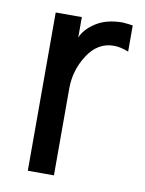

<svg xmlns="http://www.w3.org/2000/svg" viewBox="-68 -590 487 644"><g transform="rotate(10 175.5 -267.5)"><path d="M160 5H71V-534H160V-464Q171 -493 207 -516.5Q243 -540 299 -540L319 -538L333 -536V-447Q305 -458 283 -458Q228 -458 194 -405.5Q160 -353 160 -291Z"/></g></svg>

Font: LXGW 975 Gothic SC
Style: Regular
Weight: 400
Version: Version 2.01;February 25, 2021